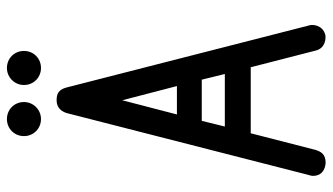

<svg xmlns="http://www.w3.org/2000/svg" viewBox="-218 -716 938 541"><g transform="rotate(-90 250.5 -445.0)"><path d="M378 -846C378 -873 357 -894 330 -894C304 -894 282 -873 282 -846C282 -819 303 -798 330 -798C357 -798 378 -819 378 -846ZM234 -846C234 -873 213 -894 186 -894C159 -894 138 -873 138 -846C138 -819 159 -798 186 -798C212 -798 234 -819 234 -846ZM63 4C86 4 94 -8 99 -24L146 -207H332L379 -24C386 5 416 5 424 3C452 -5 453 -34 450 -42L275 -726C269 -748 258 -754 239 -754C216 -754 207 -738 203 -726L28 -42C27 -41 26 -34 26 -33C25 1 57 4 63 4ZM199 -415 239 -569 279 -415ZM181 -345H297L313 -280H165Z"/></g></svg>

Font: LS
Style: RegularAlt
Weight: 500
Designer: BSozoo
Foundry: BSozoo
Version: Version 001.000